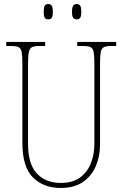

<svg xmlns="http://www.w3.org/2000/svg" viewBox="-20 -922 608 952"><path d="M281 10Q196 10 143.5 -42Q91 -94 91 -214V-608Q91 -646 87.5 -664Q84 -682 72 -688Q60 -694 35 -694H11V-714H204V-694H175Q150 -694 138.5 -688Q127 -682 123 -663.5Q119 -645 119 -606V-210Q119 -108 163 -61.5Q207 -15 281 -15Q342 -15 378.5 -43Q415 -71 431.5 -115Q448 -159 448 -207V-607Q448 -645 444.5 -663.5Q441 -682 429 -688Q417 -694 392 -694H363V-714H556V-694H532Q507 -694 495 -688Q483 -682 479.5 -663.5Q476 -645 476 -607V-205Q476 -147 455 -98Q434 -49 391 -19.5Q348 10 281 10ZM360 -826Q349 -826 343 -833.5Q337 -841 337 -863Q337 -886 343 -894Q349 -902 360 -902Q372 -902 377.5 -894Q383 -886 383 -863Q383 -841 377.5 -833.5Q372 -826 360 -826ZM219 -826Q207 -826 202 -833.5Q197 -841 197 -863Q197 -886 202 -894Q207 -902 219 -902Q231 -902 236.5 -894Q242 -886 242 -863Q242 -841 236.5 -833.5Q231 -826 219 -826Z"/></svg>

Font: Noto Serif Sinhala Condensed Thin
Style: Regular
Weight: 100
Width: 3
Designer: Jelle Bosma - Monotype Design Team
Foundry: Monotype Imaging Inc.
Version: Version 2.007; ttfautohint (v1.8.4.7-5d5b)